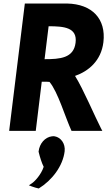

<svg xmlns="http://www.w3.org/2000/svg" viewBox="-20 -733 618 1090"><path d="M347 126C352 82 325 47 291 41C285 40 282 40 274 41C236 46 204 81 199 128C207 161 217 192 228 214C214 258 177 297 162 307L144 319L162 326C175 331 187 334 200 337C275 291 337 210 347 126ZM567 -493C583 -626 503 -710 361 -713H121L32 10H183L217 -269H233C242 -269 251 -269 261 -268C309 -211 350 -68 386 10H561L553 -5C518 -73 452 -229 406 -302C483 -329 554 -388 567 -493ZM233 -397 256 -584C344 -584 420 -577 409 -490C398 -403 321 -397 233 -397Z"/></svg>

Font: Bluebird
Style: SfBdNrwObl
Weight: 700
Designer: Jasper
Foundry: Cannot Into Space Fonts
Version: Version 0.98